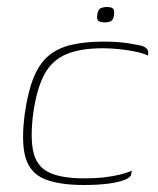

<svg xmlns="http://www.w3.org/2000/svg" viewBox="-20 -524 452 549"><path d="M220 5Q149 5 107.5 -12Q66 -29 53 -73.5Q40 -118 51 -200Q60 -263 76.5 -303Q93 -343 119.5 -365Q146 -387 185 -396Q224 -405 278 -405Q304 -405 325 -403Q346 -401 371 -396Q385 -394 392.5 -390Q400 -386 402.5 -380.5Q405 -375 403 -365Q392 -371 369 -376Q346 -381 320.5 -383.5Q295 -386 274 -386Q209 -386 168.5 -368.5Q128 -351 106.5 -310.5Q85 -270 75 -200Q66 -130 75.5 -89Q85 -48 120 -31Q155 -14 222 -14Q253 -14 278.5 -17Q304 -20 324 -25Q344 -30 357 -36L355 -25Q354 -17 337 -10Q320 -3 290.5 1Q261 5 220 5ZM280 -460Q269 -460 262.5 -463.5Q256 -467 258 -481Q260 -497 268 -500.5Q276 -504 286 -504Q297 -504 302.5 -500Q308 -496 306 -481Q304 -467 297 -463.5Q290 -460 280 -460Z"/></svg>

Font: Genos Thin Thin
Style: Italic
Weight: 250
Italic angle: -8°
Version: Version 1.010